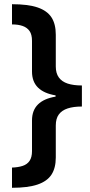

<svg xmlns="http://www.w3.org/2000/svg" viewBox="-20 -734 429 912"><path d="M37 62Q66 61 87.5 54Q109 47 120.5 30Q132 13 132 -16V-162Q132 -210 160.5 -238Q189 -266 244 -275V-281Q189 -290 160.5 -318Q132 -346 132 -394V-540Q132 -570 120.5 -586.5Q109 -603 88 -610.5Q67 -618 37 -618V-714Q114 -714 159 -698.5Q204 -683 224.5 -651.5Q245 -620 245 -569V-418Q245 -386 259.5 -366Q274 -346 301.5 -337Q329 -328 369 -328V-228Q329 -228 301.5 -219Q274 -210 259.5 -190.5Q245 -171 245 -138V14Q245 64 224.5 95.5Q204 127 158.5 142.5Q113 158 37 158Z"/></svg>

Font: Noto Sans Armenian SemiBold
Style: Regular
Weight: 600
Designer: Monotype Design Team
Foundry: Monotype Imaging Inc.
Version: Version 2.007